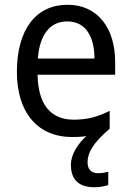

<svg xmlns="http://www.w3.org/2000/svg" viewBox="-20 -566 550 807"><path d="M348 116C348 76 371 35 441 -25V-100C391 -75 347 -63 290 -63C193 -63 140 -127 138 -252H464V-306C464 -447 391 -546 264 -546C132 -546 51 -443 51 -264C51 -94 137 10 284 10C305 10 325 9 343 6C309 37 278 81 278 127C278 187 309 221 377 221C401 221 418 217 435 212V156C426 158 411 162 393 162C365 162 348 147 348 116ZM263 -476C342 -476 377 -409 377 -320H139C147 -421 190 -476 263 -476Z"/></svg>

Font: Noto Sans Lao Looped SemiCondensed
Style: Regular
Weight: 400
Width: 4
Designer: Mark Frömberg, Ben Mitchell
Foundry: The Fontpad Ltd
Version: Version 1.002